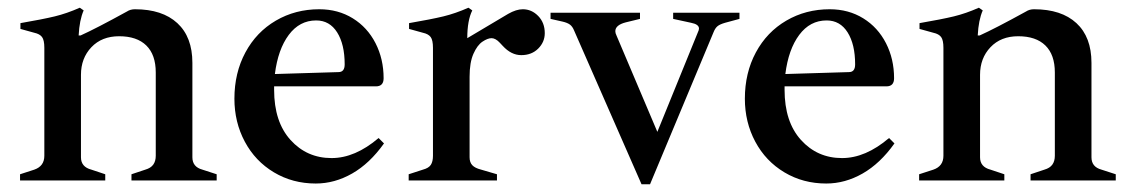

<svg xmlns="http://www.w3.org/2000/svg" viewBox="-20 -468 2926 498"><path d="M542 -16V0H321V-16L357 -28Q371 -32 377.5 -41Q384 -50 384 -64V-280Q384 -326 359.5 -350Q335 -374 289 -374Q244 -374 217 -345.5Q190 -317 190 -274V-60Q190 -35 217 -28L253 -16V0H32V-16L69 -28Q95 -37 95 -64V-344Q95 -364 89 -372Q83 -380 69 -383L33 -393V-408Q91 -418 122 -425.5Q153 -433 187 -448L197 -441Q186 -416 184 -376H189Q229 -394 309 -438Q318 -444 330 -444Q401 -444 440 -408Q479 -372 479 -305V-60Q479 -35 505 -28Z M976 -96Q939 -44 893.5 -18Q848 8 799 8Q739 8 690.5 -21Q642 -50 615 -100.5Q588 -151 588 -212Q588 -279 616.5 -332Q645 -385 695.5 -414.5Q746 -444 808 -444Q857 -444 895 -420.5Q933 -397 954 -356Q975 -315 975 -265Q975 -244 955 -244H691V-235Q691 -152 733.5 -105Q776 -58 840 -58Q901 -58 962 -110ZM693 -276 858 -281Q874 -281 874 -301Q874 -353 854.5 -384Q835 -415 800 -415Q757 -415 729 -377.5Q701 -340 693 -276Z M1393 -382Q1393 -359 1376 -342Q1359 -325 1332 -325Q1306 -325 1284 -349Q1282 -351 1276.5 -357Q1271 -363 1265.5 -366Q1260 -369 1255 -369Q1245 -369 1231.5 -360Q1218 -351 1208 -328.5Q1198 -306 1198 -269V-60Q1198 -47 1205 -39.5Q1212 -32 1228 -28L1269 -16V0H1040V-16L1077 -28Q1092 -32 1097.5 -40.5Q1103 -49 1103 -64V-344Q1103 -364 1097 -372Q1091 -380 1077 -383L1041 -393V-408Q1099 -418 1130 -425.5Q1161 -433 1195 -448L1205 -441Q1192 -415 1192 -369L1298 -432Q1319 -444 1336 -444Q1359 -444 1376 -426.5Q1393 -409 1393 -382Z M1898 -435V-419L1861 -409Q1847 -405 1841 -400Q1835 -395 1831 -385L1666 10H1644L1469 -389Q1465 -399 1458.5 -404Q1452 -409 1439 -412L1408 -419V-435H1640V-419L1603 -410Q1576 -403 1576 -387Q1576 -382 1579 -376L1685 -126L1790 -384Q1793 -390 1793 -394Q1793 -405 1772 -409L1726 -419V-435Z M2300 -96Q2263 -44 2217.5 -18Q2172 8 2123 8Q2063 8 2014.5 -21Q1966 -50 1939 -100.5Q1912 -151 1912 -212Q1912 -279 1940.5 -332Q1969 -385 2019.5 -414.5Q2070 -444 2132 -444Q2181 -444 2219 -420.5Q2257 -397 2278 -356Q2299 -315 2299 -265Q2299 -244 2279 -244H2015V-235Q2015 -152 2057.5 -105Q2100 -58 2164 -58Q2225 -58 2286 -110ZM2017 -276 2182 -281Q2198 -281 2198 -301Q2198 -353 2178.5 -384Q2159 -415 2124 -415Q2081 -415 2053 -377.5Q2025 -340 2017 -276Z M2874 -16V0H2653V-16L2689 -28Q2703 -32 2709.5 -41Q2716 -50 2716 -64V-280Q2716 -326 2691.5 -350Q2667 -374 2621 -374Q2576 -374 2549 -345.5Q2522 -317 2522 -274V-60Q2522 -35 2549 -28L2585 -16V0H2364V-16L2401 -28Q2427 -37 2427 -64V-344Q2427 -364 2421 -372Q2415 -380 2401 -383L2365 -393V-408Q2423 -418 2454 -425.5Q2485 -433 2519 -448L2529 -441Q2518 -416 2516 -376H2521Q2561 -394 2641 -438Q2650 -444 2662 -444Q2733 -444 2772 -408Q2811 -372 2811 -305V-60Q2811 -35 2837 -28Z"/></svg>

Font: Ibarra Real Nova SemiBold
Style: Regular
Weight: 600
Designer: Jose Maria Ribagorda & Octavio Pardo
Foundry: Jose Maria Ribagorda
Version: Version 1.014